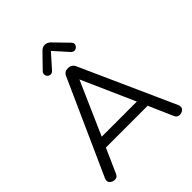

<svg xmlns="http://www.w3.org/2000/svg" viewBox="-249 -1071 1225 1225"><g transform="rotate(-45 363.5 -458.0)"><path d="M206.1 -249H522.9L363.8 -607.9ZM624 -19 553.2 -181.2H175.8L104 -19Q94.2 4.9 73.5 4.9Q52.7 4.9 40.8 -5.6Q28.8 -16.1 28.8 -27.3Q28.8 -38.6 33.2 -46.9L318.8 -683.1Q330.6 -710.9 362.5 -710.9Q394.5 -710.9 408.2 -683.1L693.8 -46.9Q698.2 -38.6 698.2 -26.6Q698.2 -14.6 686.5 -4.9Q674.8 4.9 654.5 4.9Q634.3 4.9 624 -19ZM237.8 -813 327.1 -904.8Q343.3 -920.9 363.5 -920.9Q383.8 -920.9 400.9 -904.8L490.2 -813Q513.7 -790 492.2 -768.6Q483.4 -759.8 471.2 -759.8Q459 -759.8 448.2 -771L363.8 -865.2L279.8 -771Q270 -759.8 257.3 -759.8Q244.6 -759.8 235.8 -768.8Q227.1 -777.8 227.1 -790.5Q227.1 -803.2 237.8 -813Z"/></g></svg>

Font: Nunito-Regular
Style: Regular
Weight: 400
Designer: Vernon Adams
Foundry: newtypography
Version: Version 3.000